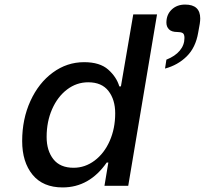

<svg xmlns="http://www.w3.org/2000/svg" viewBox="-20 -813 896 840"><path d="M77 -196Q77 -292 113 -371Q149 -450 211 -495.5Q273 -541 348 -541Q417 -541 453.5 -508.5Q490 -476 502 -435H509L563 -750H667L541 0H437L454 -102H447Q371 7 254 7Q168 7 122.5 -48.5Q77 -104 77 -196ZM484 -317Q484 -377 454.5 -415Q425 -453 366 -453Q315 -453 273.5 -421.5Q232 -390 208 -335.5Q184 -281 184 -214Q184 -154 213.5 -116.5Q243 -79 302 -79Q352 -79 394 -110.5Q436 -142 460 -196.5Q484 -251 484 -317ZM708 -552Q746 -567 766.5 -591.5Q787 -616 787 -647Q787 -664 779 -668.5Q771 -673 756 -673Q731 -673 719.5 -684.5Q708 -696 708 -714Q708 -749 731 -771Q754 -793 790 -793Q856 -793 856 -732Q856 -723 854 -709L847 -670Q836 -605 797 -566.5Q758 -528 702 -513Z"/></svg>

Font: Be Vietnam Medium
Style: Italic
Weight: 500
Italic angle: -9.444°
Designer: Gabriel Lam
Foundry: TypeRant
Version: Version 3.000